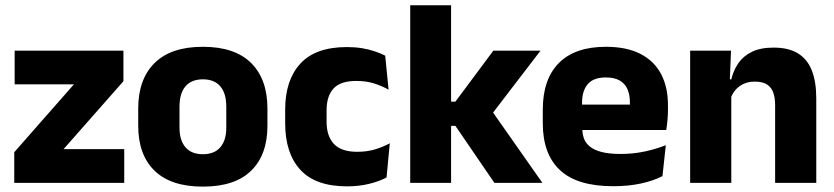

<svg xmlns="http://www.w3.org/2000/svg" viewBox="-20 -680 3102 714"><path d="M442 -125.5V0H33V-114L255 -366.5H34.5V-491.5H439V-378L216.5 -125.5Z M734.5 14Q615.5 14 554.8 -45.2Q494 -104.5 494 -212V-276.5Q494 -385.5 555 -445.8Q616 -506 734.5 -506Q853 -506 913.8 -445.8Q974.5 -385.5 974.5 -276.5V-212Q974.5 -104.5 914 -45.2Q853.5 14 734.5 14ZM734.5 -106.5Q777 -106.5 799.2 -132.2Q821.5 -158 821.5 -205.5V-283Q821.5 -333 799.2 -359Q777 -385 734.5 -385Q692 -385 669.8 -359Q647.5 -333 647.5 -283V-205.5Q647.5 -158 669.8 -132.2Q692 -106.5 734.5 -106.5Z M1270.5 13Q1153.5 13 1097 -48.5Q1040.5 -110 1040.5 -221.5V-272.5Q1040.5 -382 1097 -443.5Q1153.5 -505 1270 -505Q1300 -505 1326 -500.8Q1352 -496.5 1374 -489Q1396 -481.5 1412.5 -473L1425 -346.5Q1400.5 -360.5 1371 -369.8Q1341.5 -379 1304.5 -379Q1246.5 -379 1220.5 -351Q1194.5 -323 1194.5 -270V-227.5Q1194.5 -173.5 1222 -144.5Q1249.5 -115.5 1308 -115.5Q1344.5 -115.5 1373.8 -124.2Q1403 -133 1429.5 -147L1417.5 -20Q1391.5 -6 1353.5 3.5Q1315.5 13 1270.5 13Z M1818.5 0 1673.5 -212H1633.5V-302H1673.5L1814.5 -491.5H1990L1803 -247.5V-276.5L1997 0ZM1505.5 0V-660.5H1657.5V0Z M2260.5 12.5Q2126.5 12.5 2062.5 -47.2Q1998.5 -107 1998.5 -221.5V-272.5Q1998.5 -385.5 2058.5 -445.8Q2118.5 -506 2233 -506Q2310 -506 2361.2 -479.8Q2412.5 -453.5 2438.2 -405Q2464 -356.5 2464 -288.5V-272Q2464 -253 2462.2 -233.2Q2460.5 -213.5 2457.5 -196.5H2319.5Q2321.5 -225.5 2322 -251.2Q2322.5 -277 2322.5 -298Q2322.5 -328.5 2313 -349.2Q2303.5 -370 2283.8 -381Q2264 -392 2233 -392Q2187 -392 2165.8 -367.2Q2144.5 -342.5 2144.5 -297V-252L2145.5 -235.5V-200.5Q2145.5 -181.5 2151.8 -164.5Q2158 -147.5 2173.8 -134.8Q2189.5 -122 2217.2 -114.8Q2245 -107.5 2288 -107.5Q2333.5 -107.5 2375.5 -116.2Q2417.5 -125 2456 -140L2443.5 -25Q2409.5 -7.5 2363 2.5Q2316.5 12.5 2260.5 12.5ZM2079.5 -196.5V-291H2426.5V-196.5Z M2862.5 0V-289Q2862.5 -316 2855.5 -335.8Q2848.5 -355.5 2832 -366Q2815.5 -376.5 2787 -376.5Q2763.5 -376.5 2745.5 -368.2Q2727.5 -360 2715.2 -345.8Q2703 -331.5 2697 -313.5L2673.5 -385H2699.5Q2707.5 -418.5 2725.8 -445Q2744 -471.5 2776 -487.2Q2808 -503 2857 -503Q2912 -503 2947 -481.8Q2982 -460.5 2998.8 -418.5Q3015.5 -376.5 3015.5 -313.5V0ZM2546.5 0V-491.5H2698.5L2693.5 -368.5L2699.5 -354V0Z"/></svg>

Font: Anek Telugu
Style: Bold
Weight: 700
Designer: Omkar Bhoir (Telugu), Yesha Goshar (Latin)
Foundry: Ek Type
Version: Version 1.003